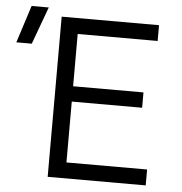

<svg xmlns="http://www.w3.org/2000/svg" viewBox="-142 -785 793 836"><g transform="rotate(5 254.0 -367.5)"><path d="M97 0V-700H522.5V-631H173V-402.5H480.5V-335.5H173V-69.5H525.5V0ZM-90 -571.5 -37.5 -735H37.5L-22.5 -571.5Z"/></g></svg>

Font: Geologica Cursive ExtraLight
Style: Regular
Weight: 250
Designer: Sindre Bremnes, Frode Helland
Foundry: Monokrom Skriftforlag AS
Version: Version 1.010;gftools[0.9.28]